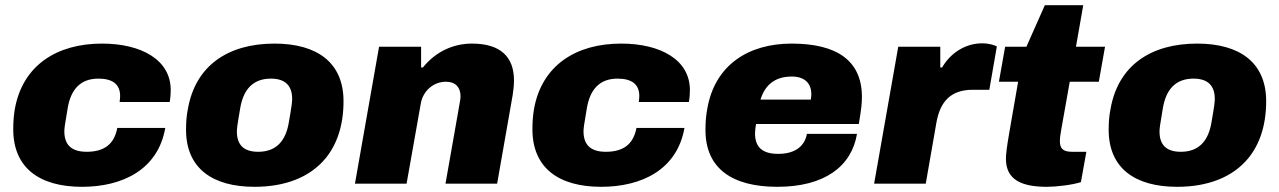

<svg xmlns="http://www.w3.org/2000/svg" viewBox="-20 -708 4930 740"><path d="M296 12C452 12 589 -54 617 -215H432C420 -150 379 -123 314 -123C253 -123 228 -152 228 -202C228 -212 229 -223 241 -292C253 -362 289 -405 359 -405C413 -405 443 -384 443 -338C443 -331 442 -323 441 -315H634C637 -331 638 -347 638 -361C638 -478 524 -540 373 -540C200 -540 67 -457 37 -287C33 -263 31 -237 31 -210C31 -61 132 12 296 12Z M961 12C1078 12 1174 -24 1235 -98C1279 -152 1304 -225 1304 -318C1304 -467 1202 -540 1038 -540C860 -540 733 -456 704 -287C699 -263 697 -236 697 -208C697 -60 798 12 961 12ZM975 -123C917 -123 893 -152 893 -201C893 -211 894 -223 906 -292C918 -362 954 -405 1024 -405C1081 -405 1106 -376 1106 -327C1106 -316 1105 -304 1093 -235C1081 -165 1045 -123 975 -123Z M1348 0H1547L1602 -310C1610 -355 1648 -393 1699 -393C1736 -393 1755 -371 1755 -337C1755 -331 1754 -325 1753 -318L1697 0H1896L1956 -342C1959 -362 1961 -380 1961 -398C1961 -488 1910 -540 1799 -540C1728 -540 1660 -510 1610 -448H1603V-528H1441Z M2297 12C2453 12 2590 -54 2618 -215H2433C2421 -150 2380 -123 2315 -123C2254 -123 2229 -152 2229 -202C2229 -212 2230 -223 2242 -292C2254 -362 2290 -405 2360 -405C2414 -405 2444 -384 2444 -338C2444 -331 2443 -323 2442 -315H2635C2638 -331 2639 -347 2639 -361C2639 -478 2525 -540 2374 -540C2201 -540 2068 -457 2038 -287C2034 -263 2032 -237 2032 -210C2032 -61 2133 12 2297 12Z M2976 12C3157 12 3262 -66 3283 -192H3090C3082 -149 3050 -115 2979 -115C2916 -115 2890 -143 2890 -194C2890 -205 2892 -220 2894 -230H3290C3300 -289 3302 -312 3302 -334C3302 -475 3205 -540 3031 -540C2864 -540 2735 -457 2706 -289C2701 -263 2699 -236 2699 -207C2699 -57 2804 12 2976 12ZM2911 -324C2928 -379 2965 -413 3032 -413C3080 -413 3107 -388 3107 -345C3107 -339 3106 -331 3105 -324Z M3349 0H3548L3589 -235C3603 -315 3643 -362 3729 -362H3793L3822 -529C3813 -534 3792 -541 3765 -541C3705 -541 3646 -508 3611 -448H3604V-528H3442Z M4015 12C4050 12 4112 5 4146 -6L4167 -123H4111C4075 -123 4065 -138 4065 -164C4065 -176 4067 -190 4070 -207L4103 -393H4215L4239 -528H4127L4155 -688H4007L3936 -528H3854L3830 -393H3904L3870 -197C3860 -140 3857 -112 3857 -96C3857 -14 3919 12 4015 12Z M4517 12C4634 12 4730 -24 4791 -98C4835 -152 4860 -225 4860 -318C4860 -467 4758 -540 4594 -540C4416 -540 4289 -456 4260 -287C4255 -263 4253 -236 4253 -208C4253 -60 4354 12 4517 12ZM4531 -123C4473 -123 4449 -152 4449 -201C4449 -211 4450 -223 4462 -292C4474 -362 4510 -405 4580 -405C4637 -405 4662 -376 4662 -327C4662 -316 4661 -304 4649 -235C4637 -165 4601 -123 4531 -123Z"/></svg>

Font: Archivo Black
Style: Italic
Weight: 900
Italic angle: -10°
Designer: Hector Gatti
Foundry: Omnibus-Type
Version: Version 2.001